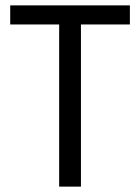

<svg xmlns="http://www.w3.org/2000/svg" viewBox="-20 -694 522 714"><path d="M463 -603H281V0H200V-603H18V-674H463Z"/></svg>

Font: Hind Vadodara
Style: Regular
Weight: 400
Designer: Hitesh Malaviya
Foundry: Indian Type Foundry
Version: Version 0.702;PS 1.0;hotconv 1.0.81;makeotf.lib2.5.63406